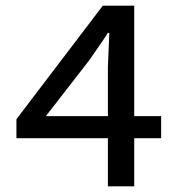

<svg xmlns="http://www.w3.org/2000/svg" viewBox="-20 -658 640 678"><path d="M361 0V-422Q362 -449 363.5 -482Q365 -515 366 -542H361Q346 -518 328.5 -493.5Q311 -469 295 -445L142 -248H549V-170H38V-237L343 -638H454V0Z"/></svg>

Font: Source Code Pro ExtraLight Medium
Style: Regular
Weight: 500
Monospace: yes
Version: Version 1.018;hotconv 1.0.116;makeotfexe 2.5.65601